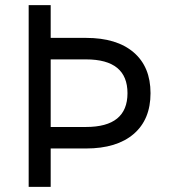

<svg xmlns="http://www.w3.org/2000/svg" viewBox="-20 -730 660 750"><path d="M92 0V-710H178V-582H316Q436 -582 502 -525.5Q568 -469 568 -366Q568 -263 502 -206.5Q436 -150 316 -150H178V0ZM178 -234H316Q478 -234 478 -366Q478 -498 316 -498H178Z"/></svg>

Font: Geist
Style: Regular
Weight: 400
Designer: Basement.studio, Andrés Briganti, Mateo Zaragoza
Foundry: Basement.studio, Vercel, Andrés Briganti, Guido Ferreyra, Mateo Zaragoza
Version: Version 1.401